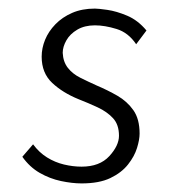

<svg xmlns="http://www.w3.org/2000/svg" viewBox="-20 -419 409 447"><path d="M170 8Q148 8 122 2.5Q96 -3 72.5 -16.5Q49 -30 32 -54L57 -83Q71 -64 89.5 -52.5Q108 -41 129 -36Q150 -31 170 -31Q212 -31 234.5 -55.5Q257 -80 257 -103Q257 -129 243 -144Q229 -159 207.5 -169Q186 -179 163 -188Q126 -203 101.5 -226Q77 -249 77 -287Q77 -307 85 -326.5Q93 -346 109 -362.5Q125 -379 148 -389Q171 -399 201 -399Q209 -399 230 -396Q251 -393 276 -382.5Q301 -372 321 -348L297 -316Q279 -343 251.5 -351.5Q224 -360 201 -360Q177 -360 160 -350Q143 -340 134.5 -325Q126 -310 126 -296Q127 -275 138 -261Q149 -247 167 -238Q185 -229 205 -220Q231 -209 253.5 -196Q276 -183 290.5 -162.5Q305 -142 305 -108Q305 -94 299 -74.5Q293 -55 278 -36Q263 -17 237 -4.5Q211 8 170 8Z"/></svg>

Font: Josefin Sans Thin Light
Style: Italic
Weight: 300
Italic angle: -7°
Version: Version 2.000